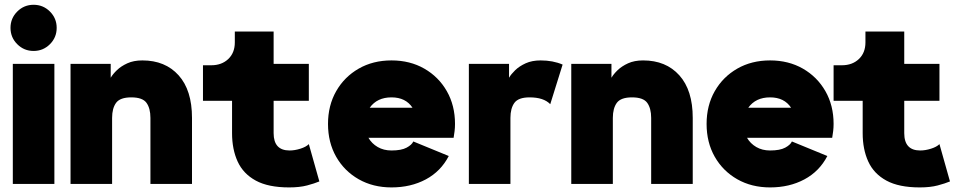

<svg xmlns="http://www.w3.org/2000/svg" viewBox="-20 -778 4050 812"><path d="M34.2 0V-507.8H210V0ZM24.4 -660.2Q24.4 -700.7 53 -729.2Q81.5 -757.8 122.1 -757.8Q162.6 -757.8 191.2 -729.2Q219.7 -700.7 219.7 -660.2Q219.7 -619.6 191.2 -591.1Q162.6 -562.5 122.1 -562.5Q81.5 -562.5 53 -591.1Q24.4 -619.6 24.4 -660.2Z M616.2 0V-279.3Q616.2 -319.8 599.6 -343Q583 -366.2 535.2 -366.2Q487.8 -366.2 470.9 -343Q454.1 -319.8 454.1 -279.3V0H278.3V-507.8H448.2V-449.2Q457 -464.4 474.4 -481.2Q491.7 -498 518.6 -510.3Q545.4 -522.5 582 -522.5Q678.7 -522.5 735.4 -459.5Q792 -396.5 792 -279.3V0Z M873.5 -502Q917.5 -502 945.3 -528.3Q973.1 -554.7 973.1 -598.6V-644.5H1137.2V-507.8H1286.1V-351.6H1137.2V-214.8Q1137.2 -141.6 1204.6 -141.6Q1226.6 -141.6 1250.5 -149.2Q1274.4 -156.7 1286.1 -168.5L1330.6 -10.7Q1310.1 -2 1278.6 6.3Q1247.1 14.6 1202.6 14.6Q1114.7 14.6 1061.8 -14.2Q1008.8 -43 985.1 -94.7Q961.4 -146.5 961.4 -214.8V-351.6H838.4V-502Z M1728 -179.7 1877.9 -118.2Q1844.2 -53.2 1780.8 -19.3Q1717.3 14.6 1635.7 14.6Q1557.6 14.6 1496.8 -20Q1436 -54.7 1401.6 -115.2Q1367.2 -175.8 1367.2 -253.9Q1367.2 -332 1401.9 -392.6Q1436.5 -453.1 1497.1 -487.8Q1557.6 -522.5 1635.7 -522.5Q1713.9 -522.5 1774.4 -487.8Q1835 -453.1 1869.6 -392.6Q1904.3 -332 1904.3 -253.9Q1904.3 -238.8 1902.6 -224.1Q1900.9 -209.5 1898.4 -195.3H1538.1Q1552.2 -170.9 1577.4 -156.2Q1602.5 -141.6 1635.7 -141.6Q1677.7 -141.6 1699.7 -153.6Q1721.7 -165.5 1728 -179.7ZM1635.7 -366.2Q1574.7 -366.2 1543.5 -322.3H1724.6Q1695.8 -366.2 1635.7 -366.2Z M2307.1 -337.4Q2279.3 -366.2 2219.7 -366.2Q2172.4 -366.2 2155.5 -343Q2138.7 -319.8 2138.7 -279.3V0H1962.9V-507.8H2132.8V-449.2Q2141.6 -464.4 2158.9 -481.2Q2176.3 -498 2203.1 -510.3Q2230 -522.5 2266.6 -522.5Q2318.4 -522.5 2359.4 -504.9Z M2733.9 0V-279.3Q2733.9 -319.8 2717.3 -343Q2700.7 -366.2 2652.8 -366.2Q2605.5 -366.2 2588.6 -343Q2571.8 -319.8 2571.8 -279.3V0H2396V-507.8H2565.9V-449.2Q2574.7 -464.4 2592 -481.2Q2609.4 -498 2636.2 -510.3Q2663.1 -522.5 2699.7 -522.5Q2796.4 -522.5 2853 -459.5Q2909.7 -396.5 2909.7 -279.3V0Z M3329.1 -179.7 3479 -118.2Q3445.3 -53.2 3381.8 -19.3Q3318.4 14.6 3236.8 14.6Q3158.7 14.6 3097.9 -20Q3037.1 -54.7 3002.7 -115.2Q2968.3 -175.8 2968.3 -253.9Q2968.3 -332 3002.9 -392.6Q3037.6 -453.1 3098.1 -487.8Q3158.7 -522.5 3236.8 -522.5Q3314.9 -522.5 3375.5 -487.8Q3436 -453.1 3470.7 -392.6Q3505.4 -332 3505.4 -253.9Q3505.4 -238.8 3503.7 -224.1Q3502 -209.5 3499.5 -195.3H3139.2Q3153.3 -170.9 3178.5 -156.2Q3203.6 -141.6 3236.8 -141.6Q3278.8 -141.6 3300.8 -153.6Q3322.8 -165.5 3329.1 -179.7ZM3236.8 -366.2Q3175.8 -366.2 3144.5 -322.3H3325.7Q3296.9 -366.2 3236.8 -366.2Z M3540.5 -502Q3584.5 -502 3612.3 -528.3Q3640.1 -554.7 3640.1 -598.6V-644.5H3804.2V-507.8H3953.1V-351.6H3804.2V-214.8Q3804.2 -141.6 3871.6 -141.6Q3893.6 -141.6 3917.5 -149.2Q3941.4 -156.7 3953.1 -168.5L3997.6 -10.7Q3977.1 -2 3945.6 6.3Q3914.1 14.6 3869.6 14.6Q3781.7 14.6 3728.8 -14.2Q3675.8 -43 3652.1 -94.7Q3628.4 -146.5 3628.4 -214.8V-351.6H3505.4V-502Z"/></svg>

Font: Giphurs Black
Style: Regular
Weight: 900
Version: Version 0.920; ttfautohint (v1.8.4.7-5d5b)